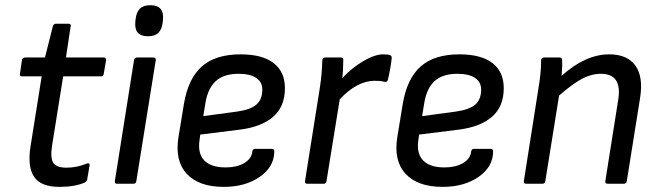

<svg xmlns="http://www.w3.org/2000/svg" viewBox="-20 -710 2544 742"><path d="M210 12.2Q137.2 12.2 111.3 -27.3Q85.4 -66.9 98.1 -145L141.1 -415H64.9Q55.7 -415 57.1 -424.8L64.9 -478Q66.4 -487.8 77.1 -487.8H153.8L184.1 -607.9Q187 -618.2 195.8 -618.2H245.1Q255.9 -618.2 252.9 -607.9L234.9 -487.8H380.9Q385.3 -487.8 387.9 -485.1Q390.6 -482.4 390.1 -478L380.9 -424.8Q379.4 -415 370.1 -415H224.1L181.2 -147Q173.8 -99.6 186 -80.8Q198.2 -62 236.8 -62Q277.3 -62 315.9 -78.1Q320.8 -80.1 324 -78.1Q327.1 -76.2 326.2 -70.8L316.9 -16.1Q315.4 -8.3 308.1 -4.9Q270 12.2 210 12.2Z M551.8 -569.8Q498 -569.8 502.9 -625L503.9 -634.8Q506.8 -662.6 520.3 -676.3Q533.7 -689.9 561 -689.9Q614.7 -689.9 609.9 -634.8L608.9 -625Q606 -597.2 592.5 -583.5Q579.1 -569.8 551.8 -569.8ZM432.1 0Q422.4 0 423.8 -9.8L498 -478Q499.5 -487.8 509.8 -487.8H571.8Q577.1 -487.8 579.8 -485.4Q582.5 -482.9 582 -478L506.8 -9.8Q505.4 0 496.1 0Z M844.7 12.2Q748 12.2 701.4 -38.6Q654.8 -89.4 669.9 -181.2L690.9 -309.1Q707.5 -407.2 760.5 -453.6Q813.5 -500 909.7 -500Q993.7 -500 1037.4 -466.3Q1081.1 -432.6 1081.1 -369.1Q1081.1 -297.9 1035.4 -258.5Q989.7 -219.2 906.7 -209L753.9 -189.9L751 -168Q743.7 -116.2 769.8 -89.6Q795.9 -63 852.1 -63Q894.5 -63 923.1 -79.3Q951.7 -95.7 955.1 -124Q956.5 -134.8 965.8 -134.8H1030.8Q1040 -134.8 1040 -125Q1040 -65.9 984.4 -26.9Q928.7 12.2 844.7 12.2ZM765.6 -261.2 896 -278.8Q948.2 -286.1 970.9 -305.9Q993.7 -325.7 993.7 -363.8Q993.7 -393.1 970 -408.9Q946.3 -424.8 901.9 -424.8Q844.7 -424.8 814 -396.7Q783.2 -368.7 773.9 -312Z M1167 0Q1157.2 0 1158.7 -9.8L1215.8 -369.1Q1224.1 -421.4 1225.6 -477.1Q1225.6 -481.9 1229.2 -484.9Q1232.9 -487.8 1237.8 -487.8H1296.9Q1306.6 -487.8 1306.6 -479Q1306.6 -437.5 1302.7 -408.2Q1340.3 -448.2 1384.5 -474.1Q1428.7 -500 1460.9 -500Q1479.5 -500 1486.8 -497.1Q1495.1 -494.1 1493.7 -483.9Q1488.8 -440.9 1479 -401.9Q1475.6 -390.6 1464.8 -394Q1451.7 -397.9 1428.7 -397.9Q1359.9 -397.9 1293 -326.2L1241.7 -9.8Q1240.2 0 1231 0Z M1690.4 12.2Q1593.8 12.2 1547.1 -38.6Q1500.5 -89.4 1515.6 -181.2L1536.6 -309.1Q1553.2 -407.2 1606.2 -453.6Q1659.2 -500 1755.4 -500Q1839.4 -500 1883.1 -466.3Q1926.8 -432.6 1926.8 -369.1Q1926.8 -297.9 1881.1 -258.5Q1835.4 -219.2 1752.4 -209L1599.6 -189.9L1596.7 -168Q1589.4 -116.2 1615.5 -89.6Q1641.6 -63 1697.8 -63Q1740.2 -63 1768.8 -79.3Q1797.4 -95.7 1800.8 -124Q1802.2 -134.8 1811.5 -134.8H1876.5Q1885.7 -134.8 1885.7 -125Q1885.7 -65.9 1830.1 -26.9Q1774.4 12.2 1690.4 12.2ZM1611.3 -261.2 1741.7 -278.8Q1793.9 -286.1 1816.7 -305.9Q1839.4 -325.7 1839.4 -363.8Q1839.4 -393.1 1815.7 -408.9Q1792 -424.8 1747.6 -424.8Q1690.4 -424.8 1659.7 -396.7Q1628.9 -368.7 1619.6 -312Z M2012.7 0Q2002.9 0 2004.4 -9.8L2060.5 -366.2Q2071.3 -428.7 2071.3 -477.1Q2071.3 -487.8 2083.5 -487.8H2141.6Q2147 -487.8 2149.4 -485.8Q2151.9 -483.9 2152.3 -478Q2153.8 -459 2150.4 -417Q2242.7 -500 2334.5 -500Q2404.3 -500 2435.5 -456.5Q2466.8 -413.1 2453.6 -331.1L2402.3 -9.8Q2401.9 -5.4 2398.7 -2.7Q2395.5 0 2391.6 0H2327.6Q2317.9 0 2319.3 -9.8L2369.6 -327.1Q2384.3 -424.8 2302.2 -424.8Q2266.1 -424.8 2230.5 -406.2Q2194.8 -387.7 2140.6 -340.8L2087.4 -9.8Q2085.9 0 2076.7 0Z"/></svg>

Font: Sofia Sans
Style: Italic
Weight: 400
Italic angle: -9°
Designer: Botio Nikoltchev, Ani Petrova
Foundry: lettersoup
Version: Version 4.100